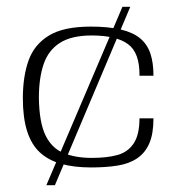

<svg xmlns="http://www.w3.org/2000/svg" viewBox="-20 -543 501 563"><path d="M247 -52Q197 -52 159.5 -62.5Q122 -73 97 -96Q72 -119 59.5 -158.5Q47 -198 47 -255Q47 -318 63.5 -365Q80 -412 123 -438.5Q166 -465 246 -465Q298 -465 334 -456.5Q370 -448 391 -430.5Q412 -413 421 -386Q430 -359 430 -321H389Q390 -388 355.5 -413.5Q321 -439 249 -439Q190 -439 156 -417.5Q122 -396 108 -355Q94 -314 94 -256Q95 -184 113.5 -146Q132 -108 167 -94Q202 -80 249 -80Q294 -80 324.5 -88.5Q355 -97 372 -122.5Q389 -148 389 -196H430Q430 -151 418 -123Q406 -95 382.5 -79Q359 -63 325 -57.5Q291 -52 247 -52ZM116 0 339 -523H362L141 0Z"/></svg>

Font: Genos Light
Style: Regular
Weight: 300
Designer: Robert E. Leuschke
Foundry: Robert E. Leuschke
Version: Version 1.010